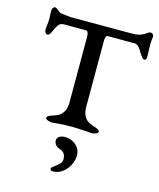

<svg xmlns="http://www.w3.org/2000/svg" viewBox="-127 -705 871 1055"><g transform="rotate(15 308.0 -178.0)"><path d="M294 60C271 60 247 69 247 91C247 111 261 125 279 131C303 138 315 153 315 182C315 214 260 235 260 247C260 257 265 260 276 260C332 260 381 202 381 140C381 94 339 60 294 60ZM266 -505V-129C266 -92 253 -60 219 -45C197 -35 164 -30 164 -15C164 -5 186 1 197 2C204 2 263 -4 310 -4C358 -4 424 2 431 2C442 1 463 -5 463 -15C463 -30 430 -35 408 -45C374 -60 361 -92 361 -129V-505C361 -515 363 -536 373 -536H528C542 -536 555 -523 564 -508C575 -489 590 -463 600 -463C612 -463 614 -471 614 -486C614 -497 612 -531 612 -555C612 -577 616 -589 616 -598C616 -606 610 -616 598 -616C586 -616 581 -608 569 -601C551 -591 535 -584 499 -584H150C142 -584 123 -588 91 -591C73 -602 65 -614 55 -614C45 -614 38 -602 38 -589C38 -579 40 -560 40 -544C40 -512 35 -504 35 -481C35 -472 40 -458 53 -458C67 -458 74 -486 85 -506C95 -524 102 -536 128 -536H250C260 -536 266 -525 266 -505Z"/></g></svg>

Font: EB Garamond SC 08
Style: Regular
Weight: 400
Version: Version 0.016